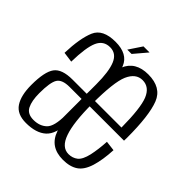

<svg xmlns="http://www.w3.org/2000/svg" viewBox="-185 -821 962 962"><g transform="rotate(45 296.0 -340.0)"><path d="M309 -143V-382Q309 -481 284.5 -541.2Q260 -601.5 173.5 -601.5Q83.5 -601.5 59.2 -544.2Q35 -487 31.5 -381.5L86.5 -374Q88.5 -476.5 107.8 -519.8Q127 -563 173.5 -563Q217.5 -563 236.5 -518Q255.5 -473 255.5 -382V-124.5L264 -111.5ZM143 4Q215 4 252.2 -29.8Q289.5 -63.5 290.5 -148.5L256 -164.5Q256 -84.5 229.5 -59Q203 -33.5 159 -33.5Q116 -33.5 100.5 -64.2Q85 -95 85 -149Q85 -226 101.5 -252.2Q118 -278.5 170 -278.5Q206.5 -278.5 260.5 -278.5V-315Q201.5 -315 155 -315Q80 -315 53.8 -279.2Q27.5 -243.5 27.5 -150Q27.5 -76 54 -36Q80.5 4 143 4ZM404.5 3.5V-36.5Q355.5 -36.5 333 -101.5Q310 -166 310 -300Q310 -451 333.5 -506Q358 -561.5 405 -561.5Q454 -561.5 476 -507.5Q497 -455 498 -318.5H302.5V-281H553.5Q554 -291 554 -301Q554 -459.5 526 -531Q498 -602 405 -602Q314.5 -602 285 -530Q255 -457.5 255 -300Q255 -161.5 284 -78.5Q312 3.5 404.5 3.5ZM404.5 -36.5V3.5Q454 3.5 484.5 -17Q515 -37 531 -88Q546.5 -138.5 550 -210L497 -216.5Q494 -161.5 484 -115Q473.5 -69 453 -52.5Q432 -36.5 404.5 -36.5ZM242.5 -615H273L331.5 -684H288.5Z"/></g></svg>

Font: Anybody Condensed Light
Style: Regular
Weight: 300
Width: 3
Designer: Tyler Finck
Foundry: Etcetera Type Company
Version: Version 1.113;gftools[0.9.25]